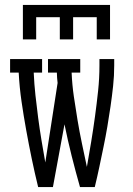

<svg xmlns="http://www.w3.org/2000/svg" viewBox="-20 -760 540 780"><path d="M73 -600V-740H427V-600H373V-690H277V-600H223V-690H127V-600ZM135 0Q121 -57 109 -115Q97 -173 86.5 -231Q76 -289 67.5 -347.5Q59 -406 56 -465H21V-520H151V-465H117Q119 -419 124 -373Q129 -327 135 -281.5Q141 -236 148.5 -190.5Q156 -145 164 -100L214 -423Q213 -433 212 -443.5Q211 -454 211 -465H175V-520H306V-465H271Q273 -416 280 -368Q287 -320 295 -272Q303 -224 313 -176.5Q323 -129 333 -82Q342 -133 350.5 -184.5Q359 -236 366 -287.5Q373 -339 378.5 -390.5Q384 -442 384 -494V-520H444V-494Q444 -452 439.5 -410.5Q435 -369 429 -327.5Q423 -286 416 -245Q409 -204 400.5 -163Q392 -122 383.5 -81.5Q375 -41 365 0H305Q287 -63 271 -127Q255 -191 242 -255L195 0Z"/></svg>

Font: Iosevka Curly Slab Light
Style: Regular
Weight: 300
Monospace: yes
Designer: Belleve Invis
Foundry: Belleve Invis
Version: Version 22.1.2; ttfautohint (v1.8.4)